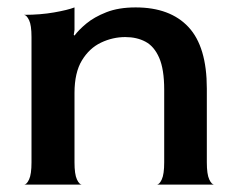

<svg xmlns="http://www.w3.org/2000/svg" viewBox="-20 -498 638 518"><path d="M45 0Q52 0 58.5 -14Q65 -28 65 -60V-398Q65 -430 58.5 -443.5Q52 -457 45 -458Q89 -458 126 -464.5Q163 -471 181 -478V-417L179 -404L181 -402Q192 -417 213 -434.5Q234 -452 267 -465Q300 -478 346 -478Q439 -478 488.5 -425Q538 -372 538 -259V-60Q538 -28 544.5 -14Q551 0 558 0H403Q410 0 416.5 -14Q423 -28 423 -60V-256Q423 -311 409.5 -342Q396 -373 372.5 -385.5Q349 -398 318 -398Q284 -398 252.5 -383Q221 -368 201 -335Q181 -302 181 -247V-60Q181 -28 187.5 -14Q194 0 201 0Z"/></svg>

Font: Red Rose Medium
Style: Regular
Weight: 500
Designer: Jaikishan Patel
Version: Version 2.000